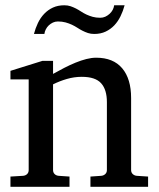

<svg xmlns="http://www.w3.org/2000/svg" viewBox="-20 -715 607 735"><path d="M326.2 0V-39.1L368.2 -42Q377 -43 383.1 -48.8Q389.2 -54.7 389.2 -64V-324.2Q389.2 -371.6 367.2 -396.2Q345.2 -420.9 293 -420.9Q264.2 -420.9 236.3 -412.8Q208.5 -404.8 183.1 -392.1V-64Q183.1 -54.7 189 -48.8Q194.8 -43 204.1 -42L246.1 -39.1V0H20V-39.1L68.8 -42Q78.1 -43 84 -48.8Q89.8 -54.7 89.8 -64V-411.1H20V-443.8L142.1 -481.9H183.1V-432.1Q204.1 -443.8 225.8 -455.1Q247.6 -466.3 269 -475.1Q290.5 -483.9 310.5 -489Q330.6 -494.1 348.1 -494.1Q413.6 -494.1 447.8 -453.6Q481.9 -413.1 481.9 -339.8V-64Q481.9 -54.7 488 -48.8Q494.1 -43 502.9 -42L546.9 -39.1V0ZM457 -694.8Q451.2 -672.9 441.4 -652.8Q431.6 -632.8 417.5 -617.9Q403.3 -603 384.3 -594Q365.2 -585 340.8 -585Q327.6 -585 316.7 -588.6Q305.7 -592.3 295.7 -597.4Q285.6 -602.5 275.9 -608.9Q266.1 -615.2 255.1 -620.4Q244.1 -625.5 231 -629.2Q217.8 -632.8 201.7 -632.8Q191.4 -632.8 182.6 -628.7Q173.8 -624.5 166.7 -617.9Q159.7 -611.3 155.3 -602.5Q150.9 -593.8 149.9 -585H109.9Q115.7 -606.9 125.2 -627Q134.8 -647 149.2 -662.1Q163.6 -677.2 182.6 -686Q201.7 -694.8 226.1 -694.8Q239.3 -694.8 250 -691.2Q260.7 -687.5 270.8 -682.4Q280.8 -677.2 290.3 -670.9Q299.8 -664.6 310.8 -659.4Q321.8 -654.3 334.7 -650.6Q347.7 -647 363.8 -647Q374 -647 383.1 -651.1Q392.1 -655.3 399.4 -661.9Q406.7 -668.5 411.4 -677.2Q416 -686 417 -694.8Z"/></svg>

Font: Charis SIL Phon
Style: Regular
Weight: 400
Foundry: SIL International
Version: Version 5.000